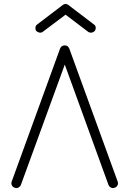

<svg xmlns="http://www.w3.org/2000/svg" viewBox="-20 -949 660 981"><path d="M55 10Q45 7 40.5 -2.5Q36 -12 40 -22L287 -701Q294 -717 311 -717Q327 -717 334 -701L581 -22Q585 -12 580.5 -2.5Q576 7 566 10Q556 14 547 9.5Q538 5 534 -5L311 -619L87 -5Q83 5 74 9.5Q65 14 55 10ZM198 -786Q191 -781 181.5 -782.5Q172 -784 165 -791Q160 -799 161 -808.5Q162 -818 170 -824L300 -923Q315 -935 330 -923L460 -824Q468 -819 469 -809Q470 -799 464 -791Q458 -784 448.5 -782.5Q439 -781 431 -786L315 -874Z"/></svg>

Font: Zen Kurenaido
Style: ARC
Weight: 400
Designer: Yoshimichi Ohira
Foundry: Positype
Version: Version 1.001